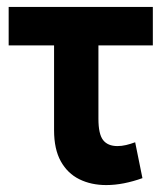

<svg xmlns="http://www.w3.org/2000/svg" viewBox="-20 -520 484 554"><path d="M286.5 14Q243 14 209 -2.8Q175 -19.5 155.5 -54.5Q136 -89.5 136 -144V-389H5V-500H421V-389H264V-177.5Q264 -133 277.5 -115.8Q291 -98.5 319 -98.5Q331 -98.5 343.8 -101.5Q356.5 -104.5 370 -109.5L391 -6Q364.5 3.5 338 8.8Q311.5 14 286.5 14Z"/></svg>

Font: Geologica Cursive Medium
Style: Regular
Weight: 500
Designer: Sindre Bremnes, Frode Helland
Foundry: Monokrom Skriftforlag AS
Version: Version 1.010;gftools[0.9.28]